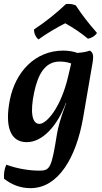

<svg xmlns="http://www.w3.org/2000/svg" viewBox="-24 -730 528 998"><path d="M370 -702C354 -709 336 -711 319 -709C271 -663 212 -616 153 -577C152 -559 161 -537 176 -525C217 -555 268 -585 315 -609C355 -587 396 -560 433 -529C453 -532 471 -544 480 -559C437 -608 401 -654 370 -702ZM443 -467C428 -461 406 -457 378 -455C360 -462 332 -467 305 -467C159 -467 56 -357 27 -210C1 -77 27 9 115 9C200 9 277 -82 318 -194H320L313 -175C293 -121 278 -71 272 -33C244 144 236 157 180 157C127 157 62 146 9 126C-1 146 -5 174 -3 199C37 230 81 248 135 248C281 248 373 85 408 -118L457 -403C464 -443 459 -457 443 -467ZM181 -86C143 -86 131 -145 154 -252C173 -340 208 -410 286 -410C306 -410 328 -407 346 -400L331 -336C293 -170 218 -86 181 -86Z"/></svg>

Font: Vollkorn Semibold
Style: Italic
Weight: 600
Italic angle: -11°
Designer: Friedrich Althausen
Foundry: Friedrich Althausen
Version: Version 4.015;PS 004.015;hotconv 1.0.88;makeotf.lib2.5.64775